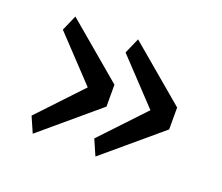

<svg xmlns="http://www.w3.org/2000/svg" viewBox="-81 -599 761 659"><g transform="rotate(20 300.0 -270.0)"><path d="M67 -113 215 -270 67 -427 92 -484 298 -310V-230L92 -56ZM296 -113 444 -270 296 -427 321 -484 527 -310V-230L321 -56Z"/></g></svg>

Font: IBM Plaex Mono
Style: Regular
Weight: 400
Designer: Mike Abbink, Paul van der Laan, Pieter van Rosmalen
Foundry: Bold Monday
Version: Version 2.003